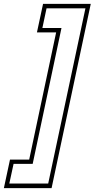

<svg xmlns="http://www.w3.org/2000/svg" viewBox="-87 -770 488 990"><path d="M179 200H-67L-35.5 53H63.5L202.5 -603H103.5L135 -750H381ZM161.5 176.5 353.5 -727H153L131.5 -625.5H230L81.5 75H-17L-39 176.5Z"/></svg>

Font: Tourney Condensed ExtraLight
Style: Italic
Weight: 200
Width: 3
Italic angle: -12°
Designer: Tyler Finck
Foundry: Etcetera Type Co
Version: Version 1.010; ttfautohint (v1.8.3)